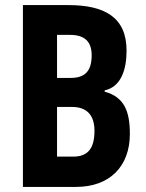

<svg xmlns="http://www.w3.org/2000/svg" viewBox="-20 -734 574 754"><path d="M248 -714H70V0H279C411 0 490 -81 490 -208C490 -297 468 -353 391 -374V-379C455 -393 477 -460 477 -535C477 -667 390 -714 248 -714ZM257 -428H204V-597H255C311 -597 340 -572 340 -517C340 -454 313 -428 257 -428ZM204 -314H263C319 -314 351 -284 351 -220C351 -150 324 -119 268 -119H204Z"/></svg>

Font: Noto Sans Gurmukhi UI ExtraCondensed
Style: Bold
Weight: 700
Width: 2
Designer: Jelle Bosma - Monotype Design Team
Foundry: Monotype Imaging Inc.
Version: Version 2.004